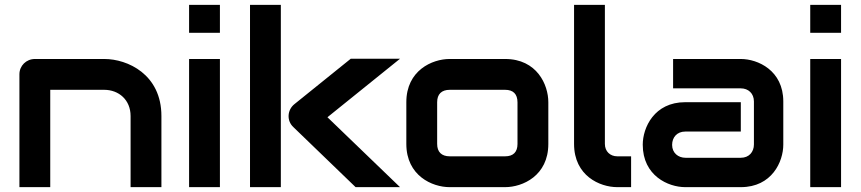

<svg xmlns="http://www.w3.org/2000/svg" viewBox="-20 -771 3547 791"><path d="M645 -293C645 -465 505 -528 410 -528H124C88 -528 60 -500 60 -465V0H187V-401H409C470 -401 518 -359 518 -293V0H645Z M886 -751H759V-636H886ZM886 -528H759V0H886Z M1329 -288 1628 -529H1425L1193 -342C1179 -331 1170 -314 1169 -296C1168 -277 1175 -260 1189 -247L1445 0H1628ZM1137 -751H1010V0H1137Z M2239 -350C2239 -422 2192 -528 2061 -528H1832C1761 -528 1654 -481 1654 -350V-178C1654 -47 1761 0 1832 0H2061C2133 0 2239 -47 2239 -178ZM2112 -178C2112 -145 2095 -127 2061 -127H1833C1799 -127 1781 -145 1781 -178V-350C1781 -383 1799 -401 1833 -401H2061C2094 -401 2112 -384 2112 -349Z M2580 -127H2523C2494 -127 2472 -147 2472 -178V-751H2345V-178C2345 -47 2451 0 2523 0H2580Z M3207 -353C3207 -481 3102 -528 3032 -528H2753V-407H3032C3063 -407 3086 -386 3086 -353V-176C3086 -145 3066 -121 3032 -121H2804C2774 -121 2749 -141 2749 -174C2749 -205 2769 -229 2803 -229H3032V-350H2803C2675 -350 2628 -245 2628 -175C2628 -47 2733 0 2803 0H3032C3160 0 3207 -105 3207 -175Z M3445 -751H3318V-636H3445ZM3445 -528H3318V0H3445Z"/></svg>

Font: Audiowide
Style: Regular
Weight: 400
Designer: Astigmatic (AOETI)
Foundry: Astigmatic (AOETI)
Version: Version 1.002